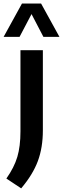

<svg xmlns="http://www.w3.org/2000/svg" viewBox="-56 -829 355 1084"><path d="M-20 179Q24 116.5 41.8 56.8Q59.5 -3 59.5 -87V-545.5H186V-93Q186 4 157.8 80.2Q129.5 156.5 63.5 234.5ZM279.5 -621H189L122 -749.5L54.5 -621H-35.5L68 -809H176Z"/></svg>

Font: Encode Sans Semi Condensed SmBd
Style: Regular
Weight: 600
Width: 4
Designer: Multiple Designers
Foundry: Impallari Type
Version: Version 2.000